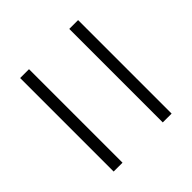

<svg xmlns="http://www.w3.org/2000/svg" viewBox="-44 -683 675 675"><g transform="rotate(45 293.0 -346.0)"><path d="M60.5 -446.3V-490.2H525.4V-446.3ZM60.5 -202.1V-246.1H525.4V-202.1Z"/></g></svg>

Font: Caskaydia Cove ExtraLight
Style: Regular
Weight: 200
Monospace: yes
Designer: Aaron Bell
Foundry: Saja Typeworks
Version: Version 4.300; ttfautohint (v1.8.3)